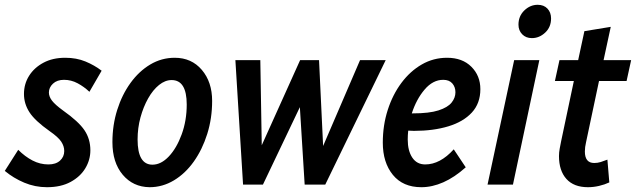

<svg xmlns="http://www.w3.org/2000/svg" viewBox="-36 -770 2653 801"><path d="M-16 -57 40 -145Q68 -117 99.5 -100.5Q131 -84 166 -84Q197 -84 214.5 -100Q232 -116 232 -140Q232 -160 219.5 -179Q207 -198 171 -223Q110 -266 87 -301.5Q64 -337 64 -378Q64 -420 85.5 -454Q107 -488 145.5 -508.5Q184 -529 236 -529Q283 -529 320.5 -513.5Q358 -498 388 -475L337 -387Q315 -408 288 -422.5Q261 -437 231 -437Q202 -437 185 -421Q168 -405 168 -384Q168 -367 181 -350Q194 -333 227 -309Q292 -263 316.5 -226.5Q341 -190 341 -143Q341 -103 320 -68Q299 -33 258.5 -11Q218 11 160 11Q110 11 65 -8Q20 -27 -16 -57Z M433 -177Q433 -248 453 -311.5Q473 -375 508.5 -424Q544 -473 591 -501Q638 -529 693 -529Q763 -529 806 -478.5Q849 -428 849 -349Q849 -276 828.5 -211Q808 -146 772.5 -96Q737 -46 689.5 -17.5Q642 11 588 11Q519 10 476 -41Q433 -92 433 -177ZM538 -188Q538 -83 600 -83Q636 -83 668.5 -117.5Q701 -152 722 -209.5Q743 -267 743 -334Q743 -436 680 -436Q653 -436 627.5 -415.5Q602 -395 582 -359.5Q562 -324 550 -280Q538 -236 538 -188Z M946 -519H1050L1056 -164L1216 -519H1295L1312 -161L1466 -519H1573L1321 0H1235L1215 -323L1061 0H978Z M1561 -175Q1561 -247 1581.5 -311Q1602 -375 1638.5 -424Q1675 -473 1723.5 -501Q1772 -529 1829 -529Q1893 -529 1930.5 -491.5Q1968 -454 1968 -398Q1968 -339 1932.5 -300.5Q1897 -262 1834.5 -243Q1772 -224 1691 -224Q1679 -224 1667 -225Q1665 -206 1665 -188Q1665 -141 1684 -112.5Q1703 -84 1738 -84Q1800 -84 1857 -147L1907 -72Q1860 -30 1813.5 -9.5Q1767 11 1722 11Q1645 11 1603 -40.5Q1561 -92 1561 -175ZM1813 -437Q1770 -437 1735.5 -396.5Q1701 -356 1682 -297H1686Q1755 -297 1793.5 -309.5Q1832 -322 1848 -342Q1864 -362 1864 -385Q1864 -407 1851 -422Q1838 -437 1813 -437Z M2127 -667Q2127 -703 2151.5 -726.5Q2176 -750 2207 -750Q2233 -750 2248 -734Q2263 -718 2263 -693Q2263 -657 2238.5 -634Q2214 -611 2183 -611Q2158 -611 2142.5 -627Q2127 -643 2127 -667ZM1998 0 2109 -519H2214L2104 0Z M2279 -432 2298 -519H2376L2402 -640L2512 -658L2482 -519H2597L2578 -432H2463L2409 -177Q2404 -156 2404 -138Q2404 -90 2443 -90Q2457 -90 2470 -94Q2483 -98 2498 -104L2506 -9Q2487 0 2463.5 5.5Q2440 11 2417 11Q2358 11 2327 -23.5Q2296 -58 2296 -119Q2296 -134 2299 -150Q2302 -166 2305 -181L2358 -432Z"/></svg>

Font: Radio Canada Condensed Medium
Style: Italic
Weight: 500
Width: 3
Italic angle: -12°
Designer: Charles Daoud, Etienne Aubert Bonn, Alexandre Saumier Demers, Jacques Le Bailly
Foundry: Radio-Canada
Version: Version 2.104; ttfautohint (v1.8.4.7-5d5b);gftools[0.9.28.de